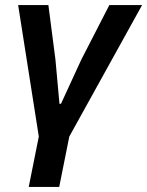

<svg xmlns="http://www.w3.org/2000/svg" viewBox="-20 -542 584 762"><path d="M94 200 134 0 52 -522H172L200 -306L216 -130H222L303 -306L414 -522H544L255 0L215 200Z"/></svg>

Font: IBM Plex Sans SemiBold
Style: Italic
Weight: 600
Italic angle: -11.31°
Designer: Mike Abbink, Paul van der Laan, Pieter van Rosmalen
Foundry: Bold Monday
Version: Version 3.201